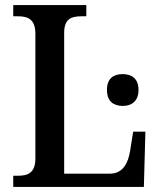

<svg xmlns="http://www.w3.org/2000/svg" viewBox="-20 -734 627 754"><path d="M32 0H545L551 -217H503L491 -142C483 -92 462 -52 411 -52H232V-605C232 -659 259 -670 300 -670H319V-714H32V-670H51C89 -670 119 -659 119 -601V-112C119 -55 89 -44 53 -44H32ZM462 -318C495 -318 524 -335 524 -381C524 -427 495 -443 462 -443C427 -443 400 -427 400 -381C400 -335 427 -318 462 -318Z"/></svg>

Font: Noto Serif SemiCondensed Medium
Style: Regular
Weight: 500
Width: 4
Designer: Monotype Design Team
Foundry: Monotype Imaging Inc.
Version: Version 2.014